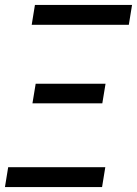

<svg xmlns="http://www.w3.org/2000/svg" viewBox="-22 -755 553 775"><path d="M106 -655 119 -735H511L498 -655ZM109 -338 122 -417H404L391 -338ZM-2 0 11 -80H403L390 0Z"/></svg>

Font: Iosevka Medium
Style: Italic
Weight: 500
Italic angle: -9°
Monospace: yes
Designer: Belleve Invis
Foundry: Belleve Invis
Version: Version 32.5.0; ttfautohint (v1.8.4)